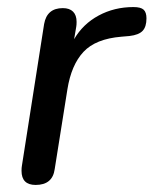

<svg xmlns="http://www.w3.org/2000/svg" viewBox="-20 -517 435 544"><path d="M41 -33Q41 -42 42 -47L105 -449Q113 -494 158 -494Q177 -494 187 -484Q197 -474 197 -455Q197 -446 196 -441L190 -406Q215 -449 259.5 -473Q304 -497 358 -497Q379 -497 387 -489.5Q395 -482 395 -465Q395 -441 384 -429.5Q373 -418 347 -415L324 -413Q251 -407 216.5 -370Q182 -333 171 -264L135 -38Q129 7 81 7Q41 7 41 -33Z"/></svg>

Font: SN Pro
Style: Italic
Weight: 400
Italic angle: -9°
Designer: Tobias Whetton
Foundry: Supernotes
Version: Version 1.003